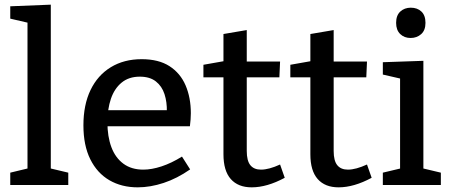

<svg xmlns="http://www.w3.org/2000/svg" viewBox="-20 -794 1933 824"><path d="M198 -61 189 -73 273 -53V0H24V-53L107 -73L98 -61V-704L106 -695L24 -714V-767L198 -774Z M571 10Q502 10 449.5 -20.5Q397 -51 367.5 -110.5Q338 -170 338 -256Q338 -344 368.5 -407.5Q399 -471 455.5 -505.5Q512 -540 588 -540Q661 -540 707.5 -510Q754 -480 776.5 -427.5Q799 -375 799 -308Q799 -295 798 -282Q797 -269 795 -252H416V-321H705L696 -315Q697 -356 686 -390Q675 -424 649 -444.5Q623 -465 580 -465Q533 -465 502 -439.5Q471 -414 456 -370Q441 -326 441 -269Q441 -208 458 -162.5Q475 -117 509.5 -91.5Q544 -66 595 -66Q631 -66 673.5 -80Q716 -94 761 -122L796 -67Q740 -28 682.5 -9Q625 10 571 10Z M1060 10Q1002 10 970.5 -25.5Q939 -61 939 -132V-476L953 -462H853V-516L955 -534L939 -515V-648L1039 -665V-515L1027 -530H1182L1179 -462H1027L1039 -476V-146Q1039 -104 1054.5 -85Q1070 -66 1100 -66Q1117 -66 1137.5 -71.5Q1158 -77 1182 -88L1202 -31Q1126 10 1060 10Z M1433 10Q1375 10 1343.5 -25.5Q1312 -61 1312 -132V-476L1326 -462H1226V-516L1328 -534L1312 -515V-648L1412 -665V-515L1400 -530H1555L1552 -462H1400L1412 -476V-146Q1412 -104 1427.5 -85Q1443 -66 1473 -66Q1490 -66 1510.5 -71.5Q1531 -77 1555 -88L1575 -31Q1499 10 1433 10Z M1797 -61 1788 -73 1872 -53V0H1623V-53L1707 -73L1697 -61V-464L1706 -455L1623 -474V-527L1797 -533ZM1742 -631Q1715 -631 1697.5 -648Q1680 -665 1680 -696Q1680 -728 1698 -744.5Q1716 -761 1743 -761Q1771 -761 1788.5 -744.5Q1806 -728 1806 -696Q1806 -664 1787.5 -647.5Q1769 -631 1742 -631Z"/></svg>

Font: Bitter Thin Medium
Style: Regular
Weight: 500
Version: Version 3.021